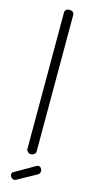

<svg xmlns="http://www.w3.org/2000/svg" viewBox="-140 -801 477 984"><g transform="rotate(15 99.0 -308.5)"><path d="M98 0Q88 0 81 -6.5Q74 -13 74 -21V-745Q74 -755 81 -760.5Q88 -766 98 -766Q109 -766 116 -760.5Q123 -755 123 -745V-21Q123 -13 116 -6.5Q109 0 98 0ZM50 149Q41 149 34 142Q27 135 27 126Q27 115 37 111L143 50Q148 48 151 48Q160 48 165.5 55Q171 62 171 71Q171 84 159 91L59 146Q57 147 54.5 148Q52 149 50 149Z"/></g></svg>

Font: Dosis Light
Style: Regular
Weight: 300
Designer: EdgarTolentino, PabloImpallari, IginoMarini
Foundry: EdgarTolentino, PabloImpallari, IginoMarini
Version: Version 3.001; ttfautohint (v1.8.2)